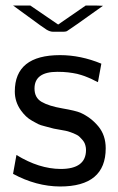

<svg xmlns="http://www.w3.org/2000/svg" viewBox="-20 -659 423 690"><path d="M26.9 -34.2 39.1 -102.1Q120.1 -52.2 198.2 -51.8Q289.1 -51.8 289.1 -120.1Q289.1 -127.9 287.1 -135.5Q285.2 -143.1 282 -148.4Q278.8 -153.8 273.9 -158.9Q269 -164.1 265.1 -168Q261.2 -171.9 254.6 -175Q248 -178.2 243.4 -180.2Q238.8 -182.1 232.9 -184.1Q227.1 -186 224.1 -187Q221.2 -188 215.8 -189L210.9 -189.9Q208 -190.9 189.5 -193.8Q170.9 -196.8 164.6 -199Q158.2 -201.2 141.6 -205.1Q125 -209 116.5 -213.4Q107.9 -217.8 95.5 -224.9Q83 -231.9 73.5 -241Q64 -250 55.2 -262.2Q33.2 -293 33.2 -330.1Q33.2 -460.9 195.8 -460.9Q270 -460.9 344.2 -430.2L332 -363.8Q329.1 -364.7 320.1 -369.4Q311 -374 308.1 -375.5Q305.2 -377 296.6 -380.4Q288.1 -383.8 283.9 -385.5Q279.8 -387.2 271.5 -389.6Q263.2 -392.1 257.1 -393.6Q251 -395 241.9 -396.5Q232.9 -397.9 224.9 -398.9Q216.8 -399.9 206.8 -400.4Q196.8 -400.9 186 -400.9Q104 -400.9 104 -340.8Q104 -307.6 129.9 -292.7Q155.8 -277.8 203.9 -269.5Q252 -261.2 269 -253.9Q307.1 -236.8 333.5 -204.8Q359.9 -172.9 359.9 -126Q359.9 11.2 195.8 11.2Q109.9 10.7 26.9 -34.2ZM26.9 -639.2H88.9L189 -570.8L288.1 -639.2H323.2L350.1 -638.2Q227.1 -550.3 220.2 -546.9Q215.3 -544.9 207 -544.9H170.9Q159.7 -544.9 147.2 -552.5Q134.8 -560.1 82 -599.1Q48.8 -623 26.9 -639.2Z"/></svg>

Font: CMU Sans Serif
Style: Medium
Weight: 500
Version: Version 0.7.0